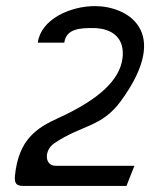

<svg xmlns="http://www.w3.org/2000/svg" viewBox="-20 -610 493 630"><path d="M104 -470H191C197 -516 243 -518 284 -518C351 -518 390 -483 382 -419C373 -349 308 -285 172 -223C102 -191 41 -154 29 -33C27 -9 33 0 56 0H395L421 -66H163C125 -66 125 -117 157 -139C247 -201 313 -191 377 -279C546 -511 394 -590 292 -590C209 -590 114 -546 104 -470Z"/></svg>

Font: Charger
Style: It
Weight: 400
Designer: Jasper
Foundry: Cannot Into Space Fonts
Version: Version 0.98